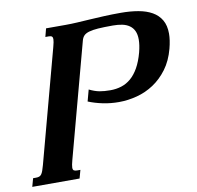

<svg xmlns="http://www.w3.org/2000/svg" viewBox="-99 -810 918 894"><g transform="rotate(-10 360.5 -363.5)"><path d="M319.8 -400.9Q345.7 -388.2 367.9 -384Q390.1 -379.9 418.9 -379.9Q446.8 -379.9 471.4 -387.7Q496.1 -395.5 516.6 -413.1Q537.1 -430.7 553.5 -459.5Q569.8 -488.3 581.1 -530.3Q589.8 -564.5 589.8 -589.8Q589.8 -613.8 582.3 -630.1Q574.7 -646.5 560.5 -656.5Q546.4 -666.5 526.6 -670.7Q506.8 -674.8 482.4 -674.8Q439.5 -674.8 412.1 -672.9Q384.8 -670.9 368.2 -665.8Q351.6 -660.6 343.8 -651.9Q335.9 -643.1 332.5 -629.4L188 -91.3Q181.2 -66.4 181.2 -55.7Q181.2 -45.9 186 -42.5Q190.9 -39.1 202.1 -39.1H216.8L206.1 0H-17.6L-6.8 -39.1H7.3Q16.1 -39.1 22.2 -41.3Q28.3 -43.5 32.7 -49.3Q37.1 -55.2 40.8 -65.4Q44.4 -75.7 48.8 -91.3L191.9 -624.5Q198.7 -649.4 198.7 -660.6Q198.7 -669.4 194.3 -673.1Q189.9 -676.8 180.2 -676.8H163.6L173.8 -715.8H266.1Q293 -715.8 321.3 -717.5Q349.6 -719.2 381.6 -721.2Q413.6 -723.1 450 -724.9Q486.3 -726.6 528.8 -726.6Q573.7 -726.6 611.3 -720Q648.9 -713.4 676 -698Q703.1 -682.6 718.3 -656.7Q733.4 -630.9 733.4 -592.3Q733.4 -562 723.1 -522.5Q708.5 -467.3 679.7 -428.7Q650.9 -390.1 614 -365.7Q577.1 -341.3 534.4 -330.1Q491.7 -318.8 448.7 -318.8Q409.7 -318.8 373 -326.4Q336.4 -334 305.2 -346.7Z"/></g></svg>

Font: Arian AMU Serif
Style: Bold Italic
Weight: 700
Italic angle: -15°
Designer: Ruben Hakobyan (Tarumian)
Foundry: Ruben Hakobyan (Tarumian)
Version: Version 1.002